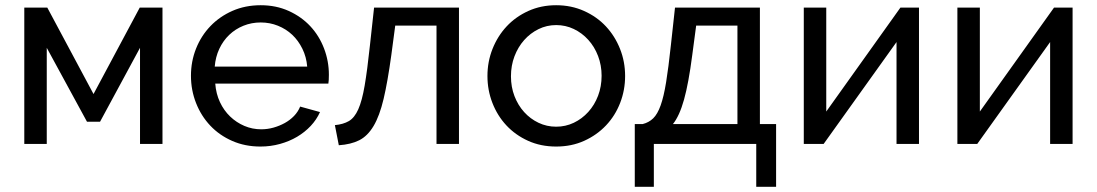

<svg xmlns="http://www.w3.org/2000/svg" viewBox="-20 -551 4200 735"><path d="M338 -191 515 -522H602V0H516V-368L363 -85H313L159 -368V0H73V-522H161Z M977 10Q918 10 869 -11.5Q820 -33 785 -70Q750 -107 730.5 -156.5Q711 -206 711 -261Q711 -316 730.5 -365Q750 -414 785.5 -451Q821 -488 870 -509.5Q919 -531 978 -531Q1037 -531 1085.5 -509Q1134 -487 1168 -450.5Q1202 -414 1220.5 -365.5Q1239 -317 1239 -265Q1239 -254 1238.5 -245Q1238 -236 1237 -231H804Q807 -192 822 -160Q837 -128 861 -105Q885 -82 915.5 -69Q946 -56 980 -56Q1004 -56 1027 -62.5Q1050 -69 1070 -80Q1090 -91 1105.5 -107Q1121 -123 1129 -143L1205 -122Q1192 -93 1169.5 -69Q1147 -45 1117.5 -27.5Q1088 -10 1052 0Q1016 10 977 10ZM1156 -296Q1153 -333 1137.5 -364.5Q1122 -396 1098.5 -418Q1075 -440 1044 -452.5Q1013 -465 978 -465Q943 -465 912 -452.5Q881 -440 857.5 -417.5Q834 -395 819.5 -364Q805 -333 802 -296Z M1262 -72Q1294 -75 1315.5 -87.5Q1337 -100 1351.5 -132.5Q1366 -165 1376 -223.5Q1386 -282 1396 -376L1412 -522H1737V0H1651V-453H1493L1478 -340Q1464 -238 1448.5 -172.5Q1433 -107 1410 -68.5Q1387 -30 1355 -14Q1323 2 1277 5Z M1846 -260Q1846 -315 1865.5 -364Q1885 -413 1919.5 -450Q1954 -487 2002.5 -509Q2051 -531 2109 -531Q2167 -531 2216 -509Q2265 -487 2299.5 -450Q2334 -413 2353.5 -364Q2373 -315 2373 -260Q2373 -206 2354 -157Q2335 -108 2300 -71Q2265 -34 2216.5 -12Q2168 10 2109 10Q2050 10 2001.5 -12Q1953 -34 1918.5 -71Q1884 -108 1865 -157Q1846 -206 1846 -260ZM2283 -261Q2283 -301 2269.5 -336.5Q2256 -372 2232 -398.5Q2208 -425 2176.5 -440Q2145 -455 2109 -455Q2073 -455 2041.5 -439.5Q2010 -424 1986.5 -397.5Q1963 -371 1949.5 -335.5Q1936 -300 1936 -259Q1936 -218 1949.5 -183Q1963 -148 1986.5 -122Q2010 -96 2041.5 -81Q2073 -66 2109 -66Q2145 -66 2176.5 -81Q2208 -96 2232 -122.5Q2256 -149 2269.5 -184.5Q2283 -220 2283 -261Z M2410 -76H2440Q2464 -82 2480.5 -98Q2497 -114 2509 -147.5Q2521 -181 2530 -236.5Q2539 -292 2548 -376L2564 -522H2889V-76H2951V164H2875V0H2483V164H2410ZM2803 -76V-453H2645L2630 -340Q2616 -232 2598.5 -169.5Q2581 -107 2556 -76Z M3143 -124 3427 -522H3498V0H3412V-390L3133 0H3057V-522H3143Z M3731 -124 4015 -522H4086V0H4000V-390L3721 0H3645V-522H3731Z"/></svg>

Font: Raleway Medium Alt1
Style: Regular
Weight: 500
Designer: Matt McInerney, Pablo Impallari, Rodrigo Fuenzalida
Foundry: Matt McInerney, Pablo Impallari, Rodrigo Fuenzalida
Version: Version 3.000g; ttfautohint (v1.5) -l 8 -r 28 -G 28 -x 14 -D